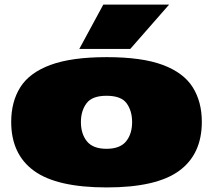

<svg xmlns="http://www.w3.org/2000/svg" viewBox="-20 -810 932 840"><path d="M29 -277Q29 -365 69 -428.5Q109 -492 201 -526Q293 -560 447 -560Q601 -560 692 -526Q783 -492 823 -428.5Q863 -365 863 -277Q863 -135 763.5 -62.5Q664 10 447 10Q229 10 129 -62.5Q29 -135 29 -277ZM334 -276Q334 -224 360.5 -191.5Q387 -159 446 -159Q505 -159 531.5 -191.5Q558 -224 558 -276Q558 -325 534 -358Q510 -391 446 -391Q383 -391 358.5 -358Q334 -325 334 -276ZM327 -596 432 -790H720L550 -596Z"/></svg>

Font: Georama ExtraExtended Black
Style: Regular
Weight: 900
Width: 8
Designer: Jean-Baptiste Levee
Foundry: Production Type
Version: Version 1.000